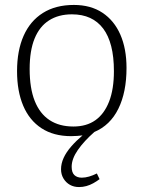

<svg xmlns="http://www.w3.org/2000/svg" viewBox="-20 -537 582 777"><path d="M300 220Q279 220 263 211Q247 202 237 185.5Q227 169 227 148Q227 125 237.5 102Q248 79 268 56Q288 33 314 11Q304 12 292.5 13Q281 14 268 14Q197 14 148 -18Q99 -50 74 -109Q49 -168 49 -249Q49 -332 75.5 -392Q102 -452 153.5 -484.5Q205 -517 279 -517Q347 -517 394.5 -485.5Q442 -454 467 -397Q492 -340 492 -262Q492 -164 459 -97Q426 -30 362 -3Q320 34 295 70Q270 106 270 138Q270 161 281 171.5Q292 182 311 182Q325 182 340.5 177.5Q356 173 372 165L383 188Q371 197 357.5 204.5Q344 212 329.5 216Q315 220 300 220ZM277 -25Q330 -25 366 -50.5Q402 -76 421.5 -126Q441 -176 441 -249Q441 -307 430 -350Q419 -393 397.5 -421.5Q376 -450 344.5 -464.5Q313 -479 271 -479Q217 -479 178.5 -454.5Q140 -430 120 -381Q100 -332 100 -258Q100 -180 120.5 -128.5Q141 -77 180.5 -51Q220 -25 277 -25Z"/></svg>

Font: Literata 18pt ExtraLight
Style: Regular
Weight: 250
Designer: Latin by Veronika Burian and Jose Scaglione. Greek by Irene Vlachou. Cyrillic by Vera Evstafieva.
Foundry: TypeTogether
Version: Version 3.103;gftools[0.9.29]